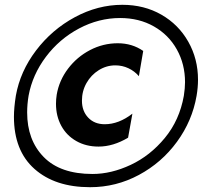

<svg xmlns="http://www.w3.org/2000/svg" viewBox="-20 -754 852 799"><path d="M38 -268Q38 -127 123.5 -51Q209 25 355 25Q463 25 558 -26Q653 -77 716.5 -164Q780 -251 798 -355Q804 -390 804 -422Q804 -509 763.5 -580.5Q723 -652 651.5 -693Q580 -734 489 -734Q387 -734 291.5 -682.5Q196 -631 130 -544Q64 -457 46 -356Q38 -306 38 -268ZM365 -30Q231 -30 162 -100.5Q93 -171 93 -286Q93 -320 99 -356Q115 -443 171 -517.5Q227 -592 309 -635.5Q391 -679 480 -679Q559 -679 620.5 -644Q682 -609 716 -548Q750 -487 750 -412Q750 -387 745 -355Q727 -254 666 -180Q605 -106 524 -68Q443 -30 365 -30ZM416 -237Q373 -237 347 -264.5Q321 -292 321 -335Q321 -375 340 -408.5Q359 -442 391 -462Q423 -482 460 -482Q489 -482 514.5 -470Q540 -458 558 -437L576 -542Q530 -574 470 -574Q409 -574 354.5 -545.5Q300 -517 263 -468Q226 -419 216 -360Q213 -341 213 -322Q213 -271 235 -230.5Q257 -190 297.5 -167Q338 -144 390 -144Q451 -144 513 -181L531 -281Q474 -237 416 -237Z"/></svg>

Font: Geom SemiBold
Style: Bold Italic
Weight: 600
Italic angle: -10°
Version: Version 1.102